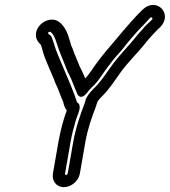

<svg xmlns="http://www.w3.org/2000/svg" viewBox="-20 -724 700 791"><path d="M252 -3C249 -3 247 -6 248 -9L271 -141C276 -172 286 -205 294 -234C298 -248 321 -289 299 -301C297 -302 295 -310 288 -330C278 -358 264 -391 251 -421L227 -478C219 -499 212 -512 206 -532C201 -549 199 -554 194 -568C189 -583 179 -579 178 -589C180 -592 185 -595 189 -592C207 -578 212 -547 226 -510C229 -501 233 -494 237 -483L260 -425L261 -424L271 -404C278 -388 285 -370 290 -357L296 -343C296 -343 307 -304 338 -341C346 -351 350 -356 358 -364C377 -381 388 -397 398 -412L410 -429C432 -459 451 -485 473 -508C485 -520 495 -536 505 -547L520 -565C533 -579 540 -589 548 -597C566 -615 583 -634 599 -651C604 -656 611 -648 607 -644L599 -636C589 -627 575 -614 568 -604C563 -598 554 -590 543 -576C511 -535 469 -495 434 -445C410 -411 390 -381 365 -358C350 -343 342 -332 334 -317L329 -299C311 -252 293 -201 282 -141L259 -9C258 -6 255 -3 252 -3ZM221 -141 198 -9C193 21 212 47 243 47C274 47 304 21 309 -9L332 -141C342 -196 359 -243 377 -290V-292L382 -306C388 -314 391 -318 397 -324C429 -354 451 -390 474 -422C504 -465 545 -503 582 -550C592 -563 617 -590 631 -604L640 -612C694 -667 625 -739 567 -684C539 -657 508 -621 484 -593L469 -575C435 -535 400 -495 370 -453L358 -435C347 -421 340 -409 331 -401C327 -410 322 -423 318 -431L308 -451L285 -507C282 -517 279 -525 274 -535C264 -564 258 -608 223 -634C190 -658 138 -632 129 -591C124 -565 138 -549 148 -540C152 -531 153 -525 157 -510C164 -486 171 -472 179 -452L203 -396C206 -387 209 -378 214 -369C222 -352 230 -327 240 -305C242 -298 244 -283 255 -269C241 -231 230 -190 221 -141Z"/></svg>

Font: Blanket
Style: OutlineObl
Weight: 400
Foundry: Cannot Into Space Fonts
Version: Version 0.9